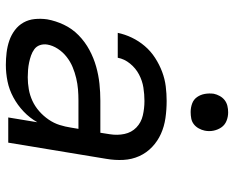

<svg xmlns="http://www.w3.org/2000/svg" viewBox="-90 -682 781 640"><g transform="rotate(90 300.0 -362.5)"><path d="M197 8Q176 8 155.5 5.5Q135 3 116 -3.5Q97 -10 81 -22Q65 -34 55.5 -51Q46 -68 44 -88.5Q42 -109 45 -130Q50 -158 63 -185.5Q76 -213 98 -234.5Q120 -256 147 -270.5Q174 -285 202.5 -293Q231 -301 259.5 -304Q288 -307 316 -307H423L428 -339Q432 -364 427 -387.5Q422 -411 405.5 -427Q389 -443 365.5 -448.5Q342 -454 317 -454Q295 -454 272.5 -450.5Q250 -447 229 -436Q208 -425 192.5 -406Q177 -387 173 -365H90Q95 -389 106 -412Q117 -435 134 -455Q151 -475 173.5 -489.5Q196 -504 220 -513Q244 -522 268.5 -525Q293 -528 317 -528Q346 -528 374 -524Q402 -520 426.5 -509Q451 -498 470.5 -479.5Q490 -461 501 -436.5Q512 -412 513.5 -384Q515 -356 510 -327L456 0H372L388 -97Q374 -72 352.5 -51.5Q331 -31 305 -17Q279 -3 251.5 2.5Q224 8 197 8ZM238 -65Q258 -65 278 -68.5Q298 -72 316.5 -80.5Q335 -89 351 -103Q367 -117 379 -134.5Q391 -152 397 -171Q403 -190 406 -210L410 -234H315Q297 -234 278.5 -232.5Q260 -231 241 -226.5Q222 -222 204 -214.5Q186 -207 170 -194.5Q154 -182 143 -165Q132 -148 129 -130Q127 -117 131 -105.5Q135 -94 144.5 -87Q154 -80 165.5 -76Q177 -72 189 -69.5Q201 -67 213.5 -66Q226 -65 238 -65ZM354 -608Q339 -608 325.5 -613Q312 -618 304 -629.5Q296 -641 293.5 -655.5Q291 -670 293 -685Q295 -695 300.5 -705Q306 -715 314.5 -721.5Q323 -728 333.5 -730.5Q344 -733 355 -733Q370 -733 383.5 -727.5Q397 -722 405 -710.5Q413 -699 416 -684.5Q419 -670 416 -655Q414 -645 408.5 -635Q403 -625 394.5 -618.5Q386 -612 375.5 -610Q365 -608 354 -608Z"/></g></svg>

Font: Iosevka Aile
Style: Italic
Weight: 400
Italic angle: -9°
Designer: Belleve Invis
Foundry: Belleve Invis
Version: Version 28.0.1; ttfautohint (v1.8.4)